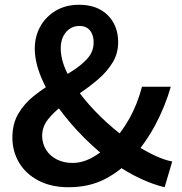

<svg xmlns="http://www.w3.org/2000/svg" viewBox="-20 -772 763 806"><path d="M268 14Q195 14 141.5 -14Q88 -42 60 -89.5Q32 -137 32 -194Q32 -252 56.5 -294Q81 -336 120 -367.5Q159 -399 202.5 -424.5Q246 -450 285 -475Q324 -500 348.5 -528Q373 -556 373 -594Q373 -614 366.5 -629.5Q360 -645 347 -654Q334 -663 314 -663Q279 -663 257 -637Q235 -611 235 -569Q235 -521 261 -467.5Q287 -414 331 -360Q375 -306 428.5 -257.5Q482 -209 537 -172Q582 -142 624.5 -121.5Q667 -101 703 -94L671 14Q621 2 567 -23.5Q513 -49 458 -87Q393 -134 333.5 -193.5Q274 -253 227 -317.5Q180 -382 153 -447Q126 -512 126 -568Q126 -619 149 -660.5Q172 -702 214 -727Q256 -752 312 -752Q388 -752 432 -708.5Q476 -665 476 -595Q476 -547 452.5 -509Q429 -471 393 -440Q357 -409 316.5 -381.5Q276 -354 240 -327Q204 -300 180.5 -269.5Q157 -239 157 -202Q157 -169 173.5 -143Q190 -117 219 -102.5Q248 -88 284 -88Q326 -88 367 -110.5Q408 -133 445 -169Q490 -215 523.5 -275Q557 -335 576 -408H697Q673 -325 633 -249.5Q593 -174 535 -109Q486 -54 420 -20Q354 14 268 14Z"/></svg>

Font: Noto Sans KR Thin SemiBold
Style: Regular
Weight: 600
Version: Version 2.004-H2;hotconv 1.0.118;makeotfexe 2.5.65603